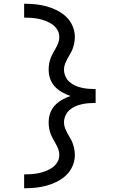

<svg xmlns="http://www.w3.org/2000/svg" viewBox="-20 -853 640 1026"><path d="M109 153V79Q129 79 149 77.5Q169 76 188 72Q207 68 226 60.5Q245 53 261 41.5Q277 30 287 12.5Q297 -5 297 -25Q297 -41 291.5 -55.5Q286 -70 278.5 -83.5Q271 -97 263.5 -110.5Q256 -124 250.5 -138.5Q245 -153 242.5 -168Q240 -183 240 -199Q240 -224 248 -247.5Q256 -271 272.5 -289Q289 -307 311 -319.5Q333 -332 356 -340Q333 -348 311 -360.5Q289 -373 272.5 -391Q256 -409 248 -432.5Q240 -456 240 -481Q240 -497 242.5 -512Q245 -527 250.5 -541.5Q256 -556 263.5 -569.5Q271 -583 278.5 -596.5Q286 -610 291.5 -624.5Q297 -639 297 -655Q297 -675 287 -692.5Q277 -710 261 -721.5Q245 -733 226 -740.5Q207 -748 188 -752Q169 -756 149 -757.5Q129 -759 109 -759V-833Q139 -833 169.5 -830Q200 -827 229 -819Q258 -811 285 -797.5Q312 -784 334 -763Q356 -742 368 -713.5Q380 -685 380 -655Q380 -639 377 -624Q374 -609 369 -594.5Q364 -580 356 -566.5Q348 -553 340.5 -539.5Q333 -526 327.5 -511.5Q322 -497 322 -481Q322 -463 329.5 -445.5Q337 -428 351 -415.5Q365 -403 382 -395.5Q399 -388 417 -384Q435 -380 453.5 -378.5Q472 -377 491 -377V-358V-303Q472 -303 453.5 -301.5Q435 -300 417 -296Q399 -292 382 -284.5Q365 -277 351 -264.5Q337 -252 329.5 -234.5Q322 -217 322 -199Q322 -183 327.5 -168.5Q333 -154 340.5 -140.5Q348 -127 356 -113.5Q364 -100 369 -85.5Q374 -71 377 -56Q380 -41 380 -25Q380 5 368 33.5Q356 62 334 83Q312 104 285 117.5Q258 131 229 139Q200 147 169.5 150Q139 153 109 153Z"/></svg>

Font: Iosevka Meiseki Sans
Style: Regular
Weight: 400
Monospace: yes
Designer: Belleve Invis
Foundry: Belleve Invis
Version: Version 11.2.6; ttfautohint (v1.8.4)